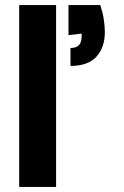

<svg xmlns="http://www.w3.org/2000/svg" viewBox="-20 -740 491 760"><path d="M377 -720Q387 -689 391 -662.5Q395 -636 395 -613Q395 -552 361.5 -515.5Q328 -479 259 -479V-550Q281 -550 292 -561Q303 -572 303 -595V-607L251 -601V-720ZM56 -720H202V0H56Z"/></svg>

Font: Albert Sans ExtraBold
Style: Regular
Weight: 800
Designer: Andreas Rasmussen
Foundry: a.Foundry
Version: Version 1.025